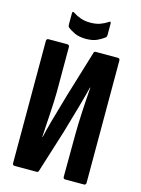

<svg xmlns="http://www.w3.org/2000/svg" viewBox="-123 -889 703 959"><g transform="rotate(15 229.0 -409.5)"><path d="M50 0Q39 0 39 -12V-643Q39 -655 50 -655H147Q158 -655 158 -643V-410Q158 -389 156.5 -358Q155 -327 153 -292.5Q151 -258 149 -227Q147 -196 146 -176H148Q156 -213 171 -267Q186 -321 212 -410L284 -647Q285 -655 294 -655H409Q419 -655 419 -643V-12Q419 0 408 0H311Q301 0 301 -12L302 -228Q302 -251 303 -283.5Q304 -316 306 -351.5Q308 -387 310 -419.5Q312 -452 314 -475H312Q302 -434 286 -377Q270 -320 243 -228L174 -8Q172 0 163 0ZM229 -705Q194 -705 170.5 -716Q147 -727 133 -739Q129 -743 129 -752V-810Q129 -824 140 -816Q158 -804 179.5 -796.5Q201 -789 229 -789Q258 -789 279 -796.5Q300 -804 318 -816Q329 -825 329 -810V-752Q329 -743 325 -739Q310 -727 287 -716Q264 -705 229 -705Z"/></g></svg>

Font: Sofia Sans Extra Condensed ExtraBold
Style: Regular
Weight: 800
Designer: Botio Nikoltchev, Ani Petrova
Foundry: lettersoup
Version: Version 4.101; ttfautohint (v1.8.4.7-5d5b)